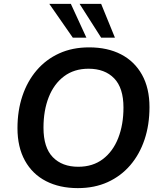

<svg xmlns="http://www.w3.org/2000/svg" viewBox="-20 -959 825 989"><path d="M381 10Q287 10 217 -26Q147 -62 108.5 -131.5Q70 -201 70 -299Q70 -389 95.5 -465Q121 -541 169 -597Q217 -653 285 -684Q353 -715 439 -715Q534 -715 603.5 -679Q673 -643 711.5 -574Q750 -505 750 -407Q750 -316 724.5 -240Q699 -164 651 -108Q603 -52 535 -21Q467 10 381 10ZM383 -100Q458 -100 510 -139.5Q562 -179 589 -248Q616 -317 616 -405Q616 -506 568 -555.5Q520 -605 436 -605Q362 -605 310 -566Q258 -527 231 -458.5Q204 -390 204 -301Q204 -199 252 -149.5Q300 -100 383 -100ZM501 -765 390 -939H501L572 -765ZM355 -765 234 -939H345L425 -765Z"/></svg>

Font: Nunito Sans 12pt
Style: Bold Italic
Weight: 700
Italic angle: -9°
Designer: Vernon Adams
Foundry: Vernon Adams
Version: Version 3.101;gftools[0.9.27]